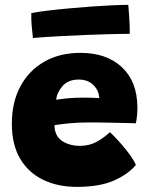

<svg xmlns="http://www.w3.org/2000/svg" viewBox="-20 -744 600 770"><path d="M525 -82.5Q495 -46 437.5 -20.2Q380 5.5 288 5.5Q212 5.5 153.2 -22.8Q94.5 -51 61 -107.2Q27.5 -163.5 27.5 -247.5Q27.5 -333.5 61.5 -397.2Q95.5 -461 157.5 -496.5Q219.5 -532 302.5 -532Q407 -532 468.2 -475.2Q529.5 -418.5 531 -316.5Q531.5 -282 525 -249.5Q517.5 -250 491.5 -250.5Q465.5 -251 433.5 -251.8Q401.5 -252.5 374.2 -252.8Q347 -253 336 -253Q295 -253 258.2 -249.5Q221.5 -246 198.5 -242Q198.5 -225.5 203 -213Q211.5 -187 238.5 -173Q265.5 -159 299.5 -159Q336.5 -159 365.5 -174.2Q394.5 -189.5 421 -214Q424 -211.5 437.2 -198Q450.5 -184.5 468 -164.5Q485.5 -144.5 501.2 -122.8Q517 -101 525 -82.5ZM205.5 -344Q224 -347 251.8 -349.8Q279.5 -352.5 316.5 -352.5Q336.5 -352.5 353.8 -351.8Q371 -351 378 -350.5Q378 -359 375 -369.5Q369 -391.5 348.5 -408.2Q328 -425 296 -425Q253 -425 230.2 -398.2Q207.5 -371.5 205.5 -344ZM500.5 -608.5Q473.5 -608.5 426.5 -607.2Q379.5 -606 323.2 -603.8Q267 -601.5 211.5 -598.5Q156 -595.5 112 -591.5Q109 -617.5 107 -642Q105 -666.5 105.5 -691.5Q130 -696.5 169.5 -701.2Q209 -706 255 -710.2Q301 -714.5 346.8 -717.8Q392.5 -721 431.2 -722.8Q470 -724.5 494.5 -724.5Q495.5 -711.5 498 -678.2Q500.5 -645 500.5 -608.5Z"/></svg>

Font: Grandstander ExtraBold
Style: Regular
Weight: 800
Designer: Tyler Finck
Foundry: Etcetera Type Co
Version: Version 1.200; ttfautohint (v1.8.3)